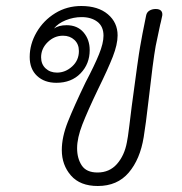

<svg xmlns="http://www.w3.org/2000/svg" viewBox="-20 -619 608 640"><path d="M521 -568Q515 -539 514 -537L499 -466Q490 -416 475 -283Q466 -204 459 -162Q447 -88 409 -43.5Q371 1 306 1Q247 1 216.5 -34Q186 -69 186 -119Q186 -162 206 -212.5Q226 -263 265 -344Q295 -401 310 -438Q325 -475 325 -500Q325 -531 304.5 -546.5Q284 -562 252 -562Q225 -562 199 -551.5Q173 -541 160 -524Q176 -535 202 -535Q238 -535 258.5 -511Q279 -487 279 -452Q279 -406 248.5 -374.5Q218 -343 168 -343Q128 -343 103.5 -366Q79 -389 79 -429Q79 -472 102 -511.5Q125 -551 164 -575Q203 -599 251 -599Q307 -599 339.5 -571.5Q372 -544 372 -501Q372 -471 356 -430Q340 -389 307 -322Q272 -249 254.5 -204Q237 -159 237 -125Q237 -91 252.5 -67.5Q268 -44 305 -44Q345 -44 370 -72.5Q395 -101 403 -145Q406 -158 411 -199Q416 -240 419 -264Q441 -430 447 -463L455 -507Q467 -567 467 -567Q469 -578 478 -583.5Q487 -589 499 -589Q511 -589 516.5 -583.5Q522 -578 521 -568ZM190 -500Q161 -500 139 -478.5Q117 -457 117 -428Q117 -405 132 -391Q147 -377 170 -377Q198 -377 220.5 -397.5Q243 -418 243 -449Q243 -472 228 -486Q213 -500 190 -500Z"/></svg>

Font: Mali Light
Style: Italic
Weight: 300
Italic angle: -10°
Version: Version 1.000; ttfautohint (v1.6)